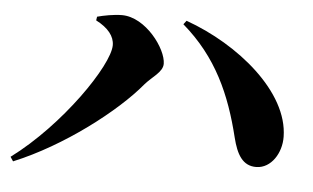

<svg xmlns="http://www.w3.org/2000/svg" viewBox="-43 -671 1087 667"><g transform="rotate(5 500.0 -337.5)"><path d="M269 -581C312 -559 334 -531 334 -500C334 -430 184 -209 14 -83L24 -68C195 -138 373 -275 455 -374C479 -402 516 -422 516 -451C516 -503 440 -607 357 -607C329 -607 293 -600 271 -594ZM868 -122C919 -123 954 -178 953 -235C951 -391 767 -541 582 -607L572 -594C693 -490 748 -364 784 -217C798 -161 819 -121 868 -122Z"/></g></svg>

Font: Noto Serif SC Black
Style: Regular
Weight: 900
Designer: Ryoko NISHIZUKA 西塚涼子 (kana & ideographs); Frank Grießhammer (Latin, Greek & Cyrillic); Wenlong ZHANG 张文龙 (bopomofo); San
Foundry: Adobe
Version: Version 2.001;hotconv 1.1.0;makeotfexe 2.6.0